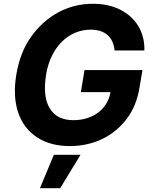

<svg xmlns="http://www.w3.org/2000/svg" viewBox="-20 -757 801 1008"><path d="M65.3 -362.9Q75.3 -423.3 94.5 -473Q113.6 -522.7 143.8 -564.6Q172.6 -605.1 208.1 -637.1Q243.6 -669 284.6 -691.4Q325.6 -713.8 371.6 -725.5Q417.6 -737.2 467.7 -737.2Q550.1 -737.2 611.5 -706Q642.4 -690.3 666.4 -668.5Q690.3 -646.7 706.5 -619.5Q722.7 -592.3 730.8 -560.4Q739 -528.4 737.9 -492.2H581.7Q578.8 -517.8 570 -538Q561.1 -558.2 545.5 -572.3Q529.8 -586.3 507.5 -593.8Q485.1 -601.2 455.3 -601.2Q413.7 -601.2 375.5 -585.4Q337.4 -569.6 306.3 -539.4Q275.2 -509.2 253.2 -465.2Q231.2 -421.2 221.9 -364.3Q203.5 -250.4 241.1 -188.2Q278.8 -126.1 365.4 -126.1Q400.9 -126.1 433.2 -135.5Q465.6 -144.9 491.7 -163.4Q517.8 -181.8 535.7 -209.3Q553.6 -236.9 560.4 -273.4H404.5L423.7 -389.2H728L712.4 -297.6Q697.1 -201.7 645.2 -132.8Q619.3 -98.4 586.6 -71.7Q554 -45.1 516 -27Q478 -8.9 435.4 0.5Q392.8 9.9 346.9 9.9Q245 9.9 175.1 -35.5Q140.6 -57.9 115.4 -90.4Q90.2 -122.9 76 -164.2Q61.8 -205.6 58.8 -255.5Q55.8 -305.4 65.3 -362.9ZM189.6 231.2 262.8 55.8H402.7L295.8 231.2Z"/></svg>

Font: Inter P
Style: Bold Italic
Weight: 700
Italic angle: 9.39999°
Designer: Rasmus Andersson
Foundry: rsms
Version: Version 3.018;git-588b23468